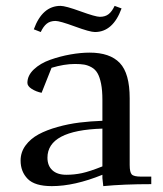

<svg xmlns="http://www.w3.org/2000/svg" viewBox="-20 -633 559 660"><path d="M50.8 -81.1Q50.8 -109.9 67.9 -133.1Q85 -156.2 112.5 -171.1Q140.1 -186 177.7 -196.5Q215.3 -207 253.2 -211.7Q291 -216.3 332 -217.8V-290Q332 -322.8 327.4 -345.5Q322.8 -368.2 315.2 -381.3Q307.6 -394.5 294.9 -401.6Q282.2 -408.7 269.5 -410.9Q256.8 -413.1 237.8 -413.1Q200.7 -413.1 157.2 -399.9L123 -314Q104 -317.9 89.1 -327.4Q74.2 -336.9 74.2 -348.1Q74.2 -373.5 96.4 -394.5Q118.7 -415.5 152.6 -427.5Q186.5 -439.5 221.9 -445.8Q257.3 -452.1 288.1 -452.1Q357.9 -452.1 391.8 -416.5Q425.8 -380.9 425.8 -294.9V-65.9Q425.8 -41 432.9 -33.4Q439.9 -25.9 464.8 -25.9H500V0Q404.8 0 335 6.8L332 -21V-32.2Q235.8 6.8 158.2 6.8Q99.6 6.8 75.2 -18.1Q50.8 -43 50.8 -81.1ZM96.2 -532.2Q125.5 -612.8 188 -612.8Q205.1 -612.8 256.8 -594Q308.6 -575.2 323.2 -575.2Q341.8 -575.2 353.5 -584.5Q365.2 -593.8 374 -612.8L397.9 -604Q368.2 -522.9 306.2 -522.9Q289.1 -522.9 237.3 -542Q185.5 -561 170.9 -561Q152.3 -561 140.6 -551.5Q128.9 -542 120.1 -522.9ZM143.1 -90.8Q143.1 -63.5 159.9 -47.9Q176.8 -32.2 208 -32.2Q234.9 -32.2 261.5 -37.8Q288.1 -43.5 332 -61V-190.9Q143.1 -185.1 143.1 -90.8Z"/></svg>

Font: Dihjauti S
Style: Bold
Weight: 700
Designer: T. Christopher White
Version: Version 3.0.0